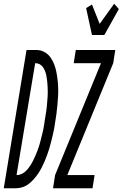

<svg xmlns="http://www.w3.org/2000/svg" viewBox="-62 -1001 652 1021"><path d="M427 -815 396 -958 427 -977 468 -874 545 -981 570 -953 493 -815ZM220 0 231 -70 475 -665H330L341 -735H551L540 -665L296 -70H441L430 0ZM23 0H-42L79 -735H136Q158 -734 176.5 -723Q195 -712 207 -695Q219 -678 226.5 -658Q234 -638 238 -617Q242 -596 244.5 -574Q247 -552 247.5 -529.5Q248 -507 246.5 -484.5Q245 -462 243 -439.5Q241 -417 238 -394.5Q235 -372 231 -349Q229 -332 225.5 -314.5Q222 -297 218 -280Q214 -263 209.5 -245.5Q205 -228 200 -211Q195 -194 188.5 -176.5Q182 -159 175 -142.5Q168 -126 159.5 -109.5Q151 -93 140.5 -77.5Q130 -62 117.5 -48Q105 -34 90 -22.5Q75 -11 57.5 -5.5Q40 0 23 0ZM26 -70Q38 -70 49.5 -74.5Q61 -79 71.5 -88Q82 -97 89.5 -107Q97 -117 103.5 -127.5Q110 -138 115.5 -149.5Q121 -161 126 -172.5Q131 -184 135.5 -195.5Q140 -207 144 -219Q148 -231 151 -242.5Q154 -254 157 -266Q160 -278 163 -290Q166 -302 168.5 -313.5Q171 -325 172.5 -337Q174 -349 176 -361Q178 -373 180 -385.5Q182 -398 184 -410.5Q186 -423 187 -435Q188 -447 189 -459.5Q190 -472 191 -484Q192 -496 192 -508Q192 -520 191.5 -532.5Q191 -545 190 -557Q189 -569 187.5 -580.5Q186 -592 183.5 -603.5Q181 -615 176.5 -625.5Q172 -636 165 -645.5Q158 -655 148 -660Q138 -665 125 -665Z"/></svg>

Font: Iosevka Custom
Style: Italic
Weight: 400
Italic angle: -9°
Monospace: yes
Designer: Belleve Invis
Foundry: Belleve Invis
Version: Version 30.3.3; ttfautohint (v1.8.3)